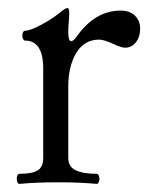

<svg xmlns="http://www.w3.org/2000/svg" viewBox="-20 -451 371 475"><path d="M42 -350.6Q39.1 -350.6 37.1 -354.2Q35.2 -357.9 35.2 -362.8Q35.2 -367.7 37.1 -371.3Q39.1 -375 42 -375Q55.2 -375 83.7 -390.6Q112.3 -406.2 129.4 -420.9Q142.1 -431.2 147 -431.2Q151.4 -431.2 151.4 -417.5L150.4 -400.4Q148.9 -385.3 148.9 -372.6Q148.9 -349.1 155.8 -349.1Q161.6 -349.1 168.9 -359.4Q214.4 -424.8 278.8 -424.8Q300.8 -424.8 313.7 -412.4Q326.7 -399.9 326.7 -379.9Q326.7 -359.9 316.2 -346.4Q305.7 -333 289.6 -333Q279.8 -333 262.7 -341.3Q237.3 -353 225.6 -353Q188.5 -353 168.7 -320.1Q148.9 -287.1 148.9 -236.8V-60.5Q148.9 -38.6 167.2 -29.8Q185.5 -21 219.2 -21Q222.2 -21 224.1 -17.3Q226.1 -13.7 226.1 -8.8Q226.1 -3.9 224.1 0Q222.2 3.9 219.2 3.9Q176.8 0 123.5 0Q70.3 0 27.8 3.9Q24.9 3.9 23.2 0.2Q21.5 -3.4 21.5 -8.8Q21.5 -13.7 23.2 -17.3Q24.9 -21 27.8 -21Q59.1 -21 73 -29.3Q86.9 -37.6 86.9 -60.5V-281.2Q86.9 -350.6 42 -350.6Z"/></svg>

Font: JuniusX Light
Style: Regular
Weight: 300
Designer: Peter S. Baker
Foundry: Briery Creek Software
Version: Version 1.008